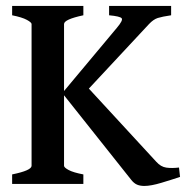

<svg xmlns="http://www.w3.org/2000/svg" viewBox="-20 -614 623 641"><path d="M551.3 -563Q521.5 -558.6 506.8 -554Q492.2 -549.3 477.5 -533.7L262.7 -303.2H188L370.1 -521Q391.6 -546.4 386.2 -553Q380.9 -559.6 344.2 -563V-594.2H551.3ZM581.1 -23.4Q553.7 -14.2 518.8 -3.7Q483.9 6.8 461.9 6.8Q447.8 6.8 437.5 2.4Q427.2 -2 418 -13.7L188 -303.2L256.8 -339.8L501.5 -74.2Q516.6 -57.1 535.2 -54.4Q553.7 -51.8 577.6 -54.7ZM20.5 0V-31.7Q85.4 -44.9 85.4 -60.5V-533.7Q85.4 -539.1 69.8 -547.6Q54.2 -556.2 20.5 -563V-594.2H258.3V-563Q193.8 -549.3 193.8 -533.7V-60.5Q193.8 -54.7 209.2 -46.4Q224.6 -38.1 258.3 -31.7V0Z"/></svg>

Font: Namdhinggo SemiBold
Style: Regular
Weight: 600
Designer: Victor Gaultney
Foundry: SIL International
Version: Version 3.001